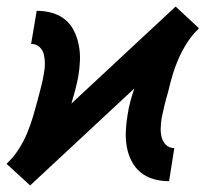

<svg xmlns="http://www.w3.org/2000/svg" viewBox="-27 -553 647 586"><path d="M65 13 -7 -53 -5 -55Q15 -74 30 -97.5Q45 -121 55.5 -146Q66 -171 73.5 -196.5Q81 -222 88 -248Q93 -268 98.5 -288.5Q104 -309 107 -329Q110 -344 110 -358.5Q110 -373 107 -386.5Q104 -400 93.5 -409.5Q83 -419 68 -419L85 -520Q110 -520 132.5 -513.5Q155 -507 172 -493Q189 -479 199 -458.5Q209 -438 213.5 -415Q218 -392 217 -368Q216 -344 212 -320Q208 -299 202.5 -278Q197 -257 191 -237L509 -533L580 -467L579 -465Q559 -446 544 -422.5Q529 -399 518 -374Q507 -349 499.5 -323.5Q492 -298 486 -272Q480 -252 475 -231.5Q470 -211 466 -191Q464 -176 463.5 -161.5Q463 -147 466.5 -133.5Q470 -120 480 -110.5Q490 -101 505 -101L489 0Q464 0 441.5 -6.5Q419 -13 402 -27Q385 -41 374.5 -61.5Q364 -82 360 -105Q356 -128 357 -152Q358 -176 362 -200Q365 -221 370.5 -242Q376 -263 383 -283Z"/></svg>

Font: Iosevka Extended Oblique
Style: Bold
Weight: 700
Width: 7
Italic angle: -9°
Monospace: yes
Designer: Belleve Invis
Foundry: Belleve Invis
Version: Version 32.5.0; ttfautohint (v1.8.4)